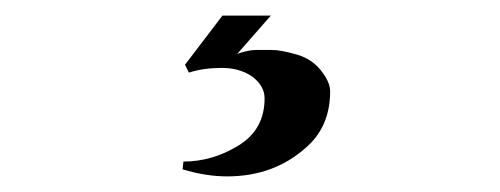

<svg xmlns="http://www.w3.org/2000/svg" viewBox="-20 -21 640 246"><path d="M284 48Q298 43 308 43Q318 43 328.5 43Q339 43 359 48.5Q379 54 391 69Q403 84 403 96Q403 142 371 169Q330 205 271 205Q244 205 214 196L215 186Q252 186 285.5 165.5Q319 145 319 105Q319 89 303 77Q287 66 264 66Q241 66 222 72L217 62L265 -1H327Z"/></svg>

Font: Cinzel Decorative Black
Style: Regular
Weight: 900
Designer: Natanael Gama
Version: Version 1.002;PS 001.002;hotconv 1.0.56;makeotf.lib2.0.21325